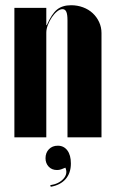

<svg xmlns="http://www.w3.org/2000/svg" viewBox="-20 -525 438 734"><path d="M159 -429H157V-459V-495H35V0H157V-400Q157 -414 163 -429.5Q169 -445 178 -458.5Q187 -472 198 -481Q209 -490 219 -490Q229 -490 233.5 -480Q238 -470 238 -447V0H368V-399Q368 -421 359 -440.5Q350 -460 334.5 -474.5Q319 -489 297.5 -497Q276 -505 252 -505Q218 -505 197.5 -488Q177 -471 159 -429ZM230 116Q240 139 222.5 158.5Q205 178 172 183L174 189Q192 186 206.5 178.5Q221 171 231 159.5Q241 148 246 133Q251 118 251 100Q251 68 237.5 50Q224 32 201 32Q180 32 167 45.5Q154 59 154 80Q154 99 166 112Q178 125 198 125Q206 125 213.5 122.5Q221 120 230 116Z"/></svg>

Font: Moniqa Black
Style: Regular
Weight: 900
Designer: Rajesh Rajput
Foundry: Rajesh Rajput
Version: Version 1.000